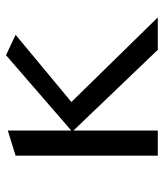

<svg xmlns="http://www.w3.org/2000/svg" viewBox="27 -573 546 640"><g transform="rotate(-90 300.0 -253.0)"><path d="M185 -281V0H101V-474L185 -500V-288.5L436 -506L504 -474L280 -288L562 0H454Z"/></g></svg>

Font: JuliaMono
Style: Regular
Weight: 400
Monospace: yes
Designer: cormullion
Foundry: corm
Version: Version 0.055; ttfautohint (v1.8.4)